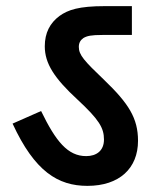

<svg xmlns="http://www.w3.org/2000/svg" viewBox="-20 -642 504 626"><path d="M430 -183C430 -257 399 -305 320 -381C254 -444 237 -463 237 -489C237 -502 242 -511 252 -518C264 -525 277 -528 314 -528H410V-622H322C237 -622 202 -610 174 -590C143 -567 126 -535 126 -491C126 -435 157 -387 233 -317C303 -252 319 -225 319 -187C319 -151 295 -133 261 -133C201 -133 162 -181 114 -280L21 -239C93 -83 169 -36 265 -36C369 -36 430 -93 430 -183Z"/></svg>

Font: Noto Sans Devanagari UI SemiCondensed SemiBold
Style: Regular
Weight: 600
Width: 4
Designer: Jelle Bosma - Monotype Design Team
Foundry: Monotype Imaging Inc.
Version: Version 2.004